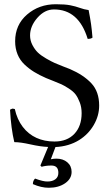

<svg xmlns="http://www.w3.org/2000/svg" viewBox="-20 -678 525 898"><path d="M220.2 96.2Q194.3 96.2 174.8 102.1L168.9 96.2L205.1 9.3Q168.9 7.8 122.3 -2.7Q75.7 -13.2 46.9 -13.2Q31.7 -76.2 26.9 -165Q35.6 -169.4 37.4 -169.9Q39.1 -170.4 49.3 -168Q60.1 -119.1 86.4 -84.7Q112.8 -50.3 150.4 -33.2Q188 -16.1 234.9 -16.1Q293.9 -16.1 327.9 -52Q361.8 -87.9 361.8 -148.9Q361.8 -176.3 353 -199.2Q344.2 -222.2 333.5 -236.3Q322.8 -250.5 301.5 -264.2Q280.3 -277.8 267.3 -283.7Q254.4 -289.6 228.8 -299.6Q203.1 -309.6 195.3 -313Q163.1 -327.1 139.6 -341.6Q116.2 -356 94.7 -376.2Q73.2 -396.5 62 -424.1Q50.8 -451.7 50.8 -484.9Q50.8 -562 106.7 -610.1Q162.6 -658.2 241.2 -658.2Q284.2 -658.2 308.8 -653.3Q333.5 -648.4 353.5 -641.1Q373.5 -633.8 394.5 -630.9Q402.3 -590.8 406 -564.2Q409.7 -537.6 412.6 -502Q405.3 -496.1 390.1 -496.1Q348.1 -634.3 231.9 -633.8Q189 -633.8 154.8 -594.7Q120.6 -555.7 120.6 -512.2Q120.6 -488.8 131.6 -467.5Q142.6 -446.3 157 -432.4Q171.4 -418.5 196 -404.3Q220.7 -390.1 236.1 -383.3Q251.5 -376.5 276.9 -366.7Q302.2 -356.9 307.1 -355Q370.6 -327.6 407.2 -288.6Q443.8 -249.5 443.8 -184.1Q443.8 -136.7 418.5 -93.3Q393.1 -49.8 350.1 -22.9Q326.7 -8.3 298.6 0Q270.5 8.3 239.3 9.8L217.8 66.9Q230 64 244.1 64Q274.9 64 294.9 81.1Q314.9 98.1 314.9 126Q314.9 158.2 284.4 179.2Q253.9 200.2 208 200.2Q172.9 200.2 133.8 183.1Q133.8 167 144 157.2Q182.1 171.4 202.1 170.9Q225.1 170.9 239 160.4Q252.9 149.9 252.9 130.9Q253.4 96.2 220.2 96.2Z"/></svg>

Font: Linux Libertine Display
Style: Regular
Weight: 400
Designer: Philipp H. Poll
Foundry: Philipp H. Poll
Version: Version 5.0.9